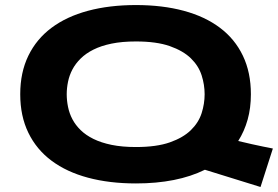

<svg xmlns="http://www.w3.org/2000/svg" viewBox="-20 -708 1100 760"><path d="M973.1 -335Q973.1 -280.3 960.2 -234.4Q947.3 -188.5 922.9 -149.9Q952.6 -142.6 977.5 -137.2Q1002.4 -131.8 1021 -127.9L1060.1 -120.1L1011.2 32.2L791 -36.1Q681.2 18.1 518.1 18.1Q413.1 18.1 328.4 -4.6Q243.7 -27.3 184.1 -71.8Q124.5 -116.2 92.3 -182.4Q60.1 -248.5 60.1 -335Q60.1 -421.4 92.3 -487.5Q124.5 -553.7 184.1 -598.1Q243.7 -642.6 328.4 -665.3Q413.1 -688 518.1 -688Q623 -688 707.3 -665.3Q791.5 -642.6 850.6 -598.1Q909.7 -553.7 941.4 -487.5Q973.1 -421.4 973.1 -335ZM790 -335Q790 -372.6 778.1 -409.9Q766.1 -447.3 735.6 -477.1Q705.1 -506.8 652.3 -525.4Q599.6 -543.9 518.1 -543.9Q463.4 -543.9 421.9 -535.4Q380.4 -526.9 350.1 -511.7Q319.8 -496.6 299.3 -476.3Q278.8 -456.1 266.6 -432.9Q254.4 -409.7 249.3 -384.5Q244.1 -359.4 244.1 -335Q244.1 -310.1 249.3 -284.7Q254.4 -259.3 266.6 -236.1Q278.8 -212.9 299.3 -192.9Q319.8 -172.9 350.1 -158Q380.4 -143.1 421.9 -134.5Q463.4 -126 518.1 -126Q599.6 -126 652.3 -144.5Q705.1 -163.1 735.6 -192.9Q766.1 -222.7 778.1 -260Q790 -297.4 790 -335Z"/></svg>

Font: Syncopate
Style: Bold
Weight: 700
Designer: Astigmatic (AOETI)
Foundry: Astigmatic (AOETI)
Version: Version 1.001 2011